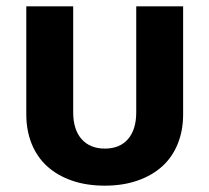

<svg xmlns="http://www.w3.org/2000/svg" viewBox="-20 -574 661 606"><path d="M311 12Q253 12 207 -4Q161 -20 129 -49Q97 -78 80 -120Q63 -162 63 -213V-554H211V-220Q211 -165 237.5 -135Q264 -105 311 -105Q358 -105 384 -135Q410 -165 410 -220V-554H558V-213Q558 -162 541 -120Q524 -78 492 -49Q460 -20 414 -4Q368 12 311 12Z"/></svg>

Font: IBM-Poppins
Style: Poppins-Bold
Weight: 700
Designer: Mike Abbink, Paul van der Laan, Pieter van Rosmalen, Ben Mitchell, Mark Frömberg
Foundry: Bold Monday
Version: Version 1.1